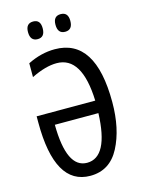

<svg xmlns="http://www.w3.org/2000/svg" viewBox="-134 -984 805 1073"><g transform="rotate(-15 268.5 -448.0)"><path d="M232 -647Q378 -647 387 -389H48V-352Q48 10 253 10Q366 10 421.5 -96Q477 -202 477 -357Q477 -725 242 -725Q163 -725 85 -686V-606Q168 -647 232 -647ZM254 -65Q136 -65 134 -317H386Q377 -65 254 -65ZM282 -856Q282 -804 325 -804Q368 -804 368 -856Q368 -906 325 -906Q282 -906 282 -856ZM123 -856Q123 -804 166 -804Q208 -804 208 -856Q208 -906 166 -906Q123 -906 123 -856Z"/></g></svg>

Font: Noto Sans Display Condensed
Style: Regular
Weight: 400
Width: 3
Designer: Monotype Design Team
Foundry: Monotype Imaging Inc.
Version: Version 1.900